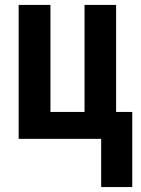

<svg xmlns="http://www.w3.org/2000/svg" viewBox="-20 -567 574 784"><path d="M520 196.8H393.1V0H56.2V-546.9H186V-109.9H325.2V-546.9H454.1V-109.9H520Z"/></svg>

Font: Open Sans Condensed
Style: Regular
Weight: 400
Width: 3
Designer: Monotype Design Team
Foundry: Monotype Imaging Inc.
Version: Version 3.000